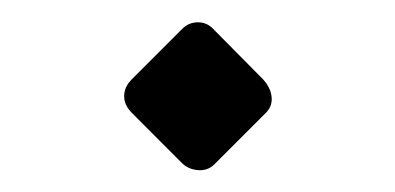

<svg xmlns="http://www.w3.org/2000/svg" viewBox="-20 -242 358 174"><path d="M174.3 -93.1Q168.4 -87.2 159.7 -87.8Q150.9 -88.4 145 -94.1L99.3 -139.9Q92.5 -146.8 92.5 -154.9Q92.5 -163.1 99.3 -170L145 -215.7Q150.9 -221.7 159.2 -221.8Q167.4 -221.9 173.3 -215.7L218.5 -170Q225.6 -162.1 226.2 -153.5Q226.8 -145 220.1 -138.9Z"/></svg>

Font: Rubik Light
Style: Regular
Weight: 300
Designer: Hubert and Fischer
Foundry: Hubert and Fischer
Version: Version 2.300;gftools[0.9.30]